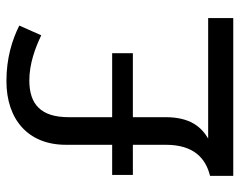

<svg xmlns="http://www.w3.org/2000/svg" viewBox="-96 -668 763 612"><g transform="rotate(-90 286.0 -361.5)"><path d="M334 -723C211 -723 131 -653 131 -534V-386H35V-320H131V-215C131 -127 89 -88 32 -74V0H535V-80H151C186 -101 219 -135 219 -216V-320H423V-386H219V-525C219 -613 260 -650 336 -650C390 -650 440 -631 480 -612L511 -682C465 -705 407 -723 334 -723Z"/></g></svg>

Font: Noto Sans Hebrew Droid
Style: Bold
Weight: 700
Designer: Monotype Design Team
Foundry: Monotype Imaging Inc.
Version: Version 1.100